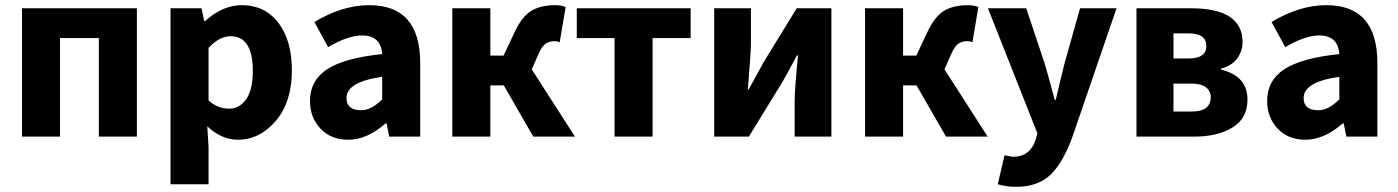

<svg xmlns="http://www.w3.org/2000/svg" viewBox="-20 -528 5402 742"><path d="M65 0V-496H509V0H362V-381H212V0Z M639 184V-496H759L769 -447H773Q841 -508 914 -508Q1004 -508 1056 -439.5Q1108 -371 1108 -256Q1108 -134 1046 -61Q984 12 899 12Q836 12 781 -40L786 39V184ZM865 -108Q906 -108 931.5 -144.5Q957 -181 957 -254Q957 -388 871 -388Q828 -388 786 -343V-140Q821 -108 865 -108Z M1326 12Q1259 12 1218.5 -31Q1178 -74 1178 -138Q1178 -217 1244.5 -260.5Q1311 -304 1457 -319Q1452 -391 1379 -391Q1325 -391 1248 -346L1195 -443Q1303 -508 1407 -508Q1604 -508 1604 -284V0H1484L1474 -51H1470Q1398 12 1326 12ZM1376 -102Q1415 -102 1457 -144V-231Q1319 -212 1319 -149Q1319 -102 1376 -102Z M1728 0V-496H1875V-313H1926L1969 -404Q1997 -464 2033 -486Q2069 -508 2126 -508Q2148 -508 2166 -501L2143 -365Q2131 -369 2124 -369Q2103 -369 2088.5 -359Q2074 -349 2061 -319L2035 -260L2202 0H2041L1927 -198H1875V0Z M2355 0V-381H2209V-496H2649V-381H2502V0Z M2740 0V-496H2882V-358Q2882 -328 2870 -182H2873Q2880 -195 2901 -232.5Q2922 -270 2930 -286L3059 -496H3193V0H3051V-138Q3051 -182 3064 -314H3060Q3026 -250 3003 -210L2874 0Z M3323 0V-496H3470V-313H3521L3564 -404Q3592 -464 3628 -486Q3664 -508 3721 -508Q3743 -508 3761 -501L3738 -365Q3726 -369 3719 -369Q3698 -369 3683.5 -359Q3669 -349 3656 -319L3630 -260L3797 0H3636L3522 -198H3470V0Z M3906 194Q3869 194 3836 184L3862 72Q3889 78 3895 78Q3960 78 3982 13L3989 -13L3798 -496H3946L4017 -283Q4028 -248 4056 -142H4060Q4082 -236 4094 -283L4154 -496H4295L4123 5Q4086 104 4038 149Q3990 194 3906 194Z M4372 0V-496H4583Q4782 -496 4782 -365Q4782 -331 4761.5 -302.5Q4741 -274 4699 -263V-259Q4801 -234 4801 -143Q4801 -71 4743.5 -35.5Q4686 0 4595 0ZM4515 -302H4573Q4642 -302 4642 -350Q4642 -399 4574 -399H4515ZM4515 -97H4586Q4659 -97 4659 -153Q4659 -176 4640.5 -190.5Q4622 -205 4585 -205H4515Z M5025 12Q4958 12 4917.5 -31Q4877 -74 4877 -138Q4877 -217 4943.5 -260.5Q5010 -304 5156 -319Q5151 -391 5078 -391Q5024 -391 4947 -346L4894 -443Q5002 -508 5106 -508Q5303 -508 5303 -284V0H5183L5173 -51H5169Q5097 12 5025 12ZM5075 -102Q5114 -102 5156 -144V-231Q5018 -212 5018 -149Q5018 -102 5075 -102Z"/></svg>

Font: Toshiba Sans
Style: Bold
Weight: 700
Designer: Paul D. Hunt
Foundry: Toshiba Corporation
Version: Version 2.020;PS 2.0;hotconv 1.0.86;makeotf.lib2.5.63406